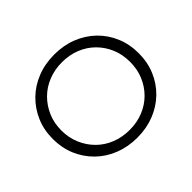

<svg xmlns="http://www.w3.org/2000/svg" viewBox="-155 -931 1162 1162"><g transform="rotate(-45 425.5 -350.0)"><path d="M130 -350Q130 -288 152.5 -235Q175 -182 214.5 -142.5Q254 -103 308 -81.5Q362 -60 425 -60Q488 -60 541.5 -81.5Q595 -103 634.5 -142.5Q674 -182 696 -234.5Q718 -287 718 -350Q718 -413 696 -465.5Q674 -518 634.5 -557.5Q595 -597 541.5 -618.5Q488 -640 425 -640Q362 -640 308 -618.5Q254 -597 214.5 -557.5Q175 -518 152.5 -465.5Q130 -413 130 -350ZM425 -706Q504 -706 571 -679.5Q638 -653 687.5 -605Q737 -557 764.5 -492Q792 -427 792 -350Q792 -273 764.5 -208Q737 -143 687.5 -95Q638 -47 571 -20.5Q504 6 425 6Q346 6 278.5 -20.5Q211 -47 161.5 -95.5Q112 -144 84.5 -208.5Q57 -273 57 -350Q57 -427 84.5 -491.5Q112 -556 161.5 -604.5Q211 -653 278 -679.5Q345 -706 425 -706Z"/></g></svg>

Font: Modern
Style: Small
Weight: 400
Designer: Julieta Ulanovsky
Foundry: Julieta Ulanovsky
Version: Version 8.000